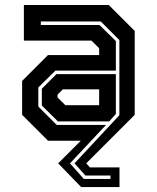

<svg xmlns="http://www.w3.org/2000/svg" viewBox="-20 -560 625 764"><path d="M303 184.5 211.5 90 301.5 0H171L68 -103V-238L171 -341H374.5V-368L344 -398.5H75V-540H413L516 -437V-103L323 90L338 106H455.5V184.5ZM313.5 152H419.5V138.5H320L276.5 90L455 -101.5V-400.5L381 -474.5H142.5V-460.5H376L441 -396.5V-279H200.5L132.5 -212V-136L205.5 -63H402L258.5 90ZM210.5 -77 146.5 -140V-207L204.5 -265H441V-106.5L414.5 -77ZM240 -141.5H374.5V-204.5H230L209 -183.5V-172Z"/></svg>

Font: Tourney Expanded Regular
Style: Bold
Weight: 700
Width: 7
Designer: Tyler Finck
Foundry: Etcetera Type Co
Version: Version 1.010; ttfautohint (v1.8.3)